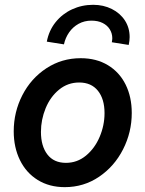

<svg xmlns="http://www.w3.org/2000/svg" viewBox="-20 -771 604 799"><path d="M37.1 -224.6Q37.1 -304.7 73 -374.8Q108.9 -444.8 172.9 -486.8Q236.8 -528.8 315.9 -528.8Q380.9 -528.8 429 -499.8Q477.1 -470.7 502.7 -419.2Q528.3 -367.7 528.3 -300.8Q528.3 -220.7 492.2 -149.7Q456.1 -78.6 392.3 -35.4Q328.6 7.8 249.5 7.8Q185.1 7.8 137 -22Q88.9 -51.8 63 -104.7Q37.1 -157.7 37.1 -224.6ZM415 -300.3Q415 -358.9 387.5 -393.3Q359.9 -427.7 309.6 -427.7Q262.2 -427.7 225.8 -397.9Q189.5 -368.2 169.9 -320.6Q150.4 -272.9 150.4 -222.2Q150.4 -163.1 177.2 -128.2Q204.1 -93.3 254.4 -93.3Q301.3 -93.3 337.9 -123.5Q374.5 -153.8 394.8 -201.7Q415 -249.5 415 -300.3ZM447.3 -611.8Q447.3 -631.8 437 -648.7Q426.8 -665.5 407.2 -675.3Q387.7 -685.1 360.4 -685.1Q331.1 -685.1 307.1 -671.9Q283.2 -658.7 267.6 -636.2Q252 -613.8 246.1 -586.4L174.8 -597.7Q183.6 -644 211.4 -678.7Q239.3 -713.4 280 -732.2Q320.8 -751 367.7 -751Q410.6 -751 445.3 -733.6Q480 -716.3 499.8 -685.8Q519.5 -655.3 519.5 -616.7Q519.5 -602.1 515.6 -584L445.3 -595.2Q447.3 -606 447.3 -611.8Z"/></svg>

Font: Reddit Sans Fudge SmBold Italic
Style: Regular
Weight: 600
Italic angle: -11.25°
Designer: Stephen Hutchings
Version: Version 1.013